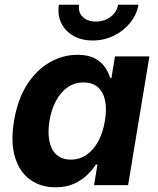

<svg xmlns="http://www.w3.org/2000/svg" viewBox="-20 -785 671 814"><path d="M215.4 9.1Q152.8 9.1 107.7 -23.5Q62.6 -56 43.6 -118.8Q24.5 -181.6 39.4 -272.2Q55.1 -365.7 95.7 -428Q136.3 -490.2 192 -521.5Q247.7 -552.7 308.2 -552.7Q354.4 -552.7 382.6 -537.2Q410.8 -521.8 425.9 -498.9Q441.1 -476 447.4 -454H452.4L467.3 -545.9H613.4L523.1 0H378.9L393.1 -87.4H386.2Q372.2 -64.9 349.1 -42.8Q326 -20.6 293 -5.7Q260 9.1 215.4 9.1ZM280.4 -108.3Q318.1 -108.3 347.6 -129Q377.1 -149.7 396.9 -186.6Q416.8 -223.5 424.7 -272.7Q433.1 -322.4 425.5 -358.9Q417.8 -395.4 394.9 -415.4Q372 -435.4 334.3 -435.4Q295.8 -435.4 266.1 -414.5Q236.4 -393.6 217.1 -357Q197.7 -320.4 189.7 -272.7Q182 -224.8 189.3 -187.5Q196.5 -150.3 219.4 -129.3Q242.3 -108.3 280.4 -108.3ZM372.7 -613.3Q325 -613.3 290.3 -633.6Q255.6 -653.9 239.2 -688.3Q222.9 -722.7 229.8 -765H315.3Q310.2 -734.2 330.5 -713.8Q350.8 -693.5 386.4 -693.5Q409.9 -693.5 430.1 -702.8Q450.4 -712 464 -728.2Q477.5 -744.3 480.7 -765H566.8Q559.9 -722.7 531.8 -688.2Q503.7 -653.6 462.2 -633.5Q420.7 -613.3 372.7 -613.3Z"/></svg>

Font: Inter Variable
Style: Italic
Weight: 400
Italic angle: -9.39999°
Designer: Rasmus Andersson
Foundry: rsms
Version: Version 4.001;git-9221beed3